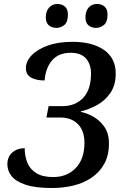

<svg xmlns="http://www.w3.org/2000/svg" viewBox="-20 -934 644 964"><path d="M241 10Q158 10 108.5 -6.5Q59 -23 38 -50Q17 -77 17 -109Q17 -147 42 -168.5Q67 -190 104 -190Q104 -150 117.5 -117Q131 -84 162.5 -64.5Q194 -45 247 -45Q317 -45 360.5 -90.5Q404 -136 404 -217Q404 -278 371 -311Q338 -344 283 -344H213L224 -401H293Q358 -401 397.5 -442.5Q437 -484 437 -565Q437 -611 412 -640Q387 -669 335 -669Q275 -669 242 -631.5Q209 -594 204 -530Q162 -530 136 -544.5Q110 -559 110 -592Q110 -626 138.5 -656Q167 -686 219.5 -705Q272 -724 344 -724Q444 -724 502.5 -683Q561 -642 561 -565Q561 -506 534 -467Q507 -428 466.5 -406Q426 -384 386 -375V-372Q414 -367 447 -349Q480 -331 503.5 -298Q527 -265 527 -214Q527 -153 503 -110.5Q479 -68 438.5 -41Q398 -14 347 -2Q296 10 241 10ZM463 -794Q439 -794 424 -807Q409 -820 409 -847Q409 -877 424.5 -895.5Q440 -914 467 -914Q490 -914 505 -901Q520 -888 520 -861Q520 -823 501.5 -808.5Q483 -794 463 -794ZM264 -794Q240 -794 225 -807Q210 -820 210 -847Q210 -877 226 -895.5Q242 -914 268 -914Q291 -914 306 -901Q321 -888 321 -861Q321 -823 303 -808.5Q285 -794 264 -794Z"/></svg>

Font: Noto Serif Medium
Style: Italic
Weight: 500
Italic angle: -12°
Designer: Monotype Design Team
Foundry: Monotype Imaging Inc.
Version: Version 2.014; ttfautohint (v1.8.4.7-5d5b)